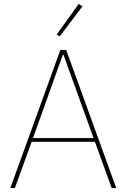

<svg xmlns="http://www.w3.org/2000/svg" viewBox="-20 -951 640 971"><path d="M282.2 -767.1 267.1 -776.9 377.9 -931.2 397 -918.9ZM32.2 0 285.2 -698.2H314.9L567.9 0H544.9L460 -233.9H140.1L55.2 0ZM147 -252.9H453.1L300.8 -674.8H297.9Z"/></svg>

Font: Anuphan Thin
Style: Regular
Weight: 250
Designer: Mike Abbink, Paul van der Laan, Pieter van Rosmalen, Mint Tantisuwanna
Foundry: Bold Monday; Cadson Demak
Version: Version 3.002;hotconv 1.0.109;makeotfexe 2.5.65596